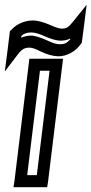

<svg xmlns="http://www.w3.org/2000/svg" viewBox="-42 -753 380 798"><path d="M158 0 217 -484 220 -509H195H105H80L77 -484L18 0L14 25H39H129H154L158 0ZM111 -25H71L124 -459H164L111 -25ZM215 -634C206 -634 191 -638 167 -649C139 -661 114 -668 95 -668C62 -668 28 -654 6 -630L-1 -623L-2 -614L-11 -541L-22 -456L33 -528C49 -549 61 -555 81 -555C90 -555 104 -551 127 -539C154 -526 181 -519 201 -519C236 -519 272 -539 294 -570L298 -576L299 -583L308 -652L318 -733L264 -666C244 -642 238 -634 215 -634ZM209 -584C225 -584 239 -587 250 -593V-590C237 -574 226 -569 207 -569C193 -569 177 -574 154 -585C127 -597 103 -605 87 -605C73 -605 59 -602 46 -596L47 -604C58 -614 70 -618 88 -618C101 -618 118 -614 142 -603C169 -591 193 -584 209 -584Z"/></svg>

Font: Gamestation Display Outline
Style: Italic
Weight: 400
Designer: Jonas Hecksher
Foundry: Jonas Hecksher, Playtypeª, e-types AS
Version: Version 1.003